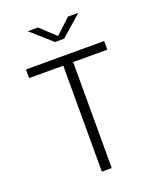

<svg xmlns="http://www.w3.org/2000/svg" viewBox="-168 -1045 956 1149"><g transform="rotate(-20 310.0 -471.0)"><path d="M341.5 0V-675H559V-730H61V-675H278.5V0ZM149 -941.5H214.5L310 -852.5L405.5 -941.5H471L339 -825H281Z"/></g></svg>

Font: Monaspace Neon ExtraLight
Style: Regular
Weight: 200
Designer: Riley Cran & the Lettermatic Team
Foundry: Lettermatic
Version: Version 1.200 (Monaspace Neon)